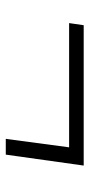

<svg xmlns="http://www.w3.org/2000/svg" viewBox="148 -502 296 632"><g transform="rotate(90 296.0 -186.0)"><path d="M63 -313.5H525L489 -57H437L465 -265.5H56Z"/></g></svg>

Font: Merriweather 120pt SemiBold
Style: Italic
Weight: 600
Italic angle: -7.8°
Version: Version 2.101